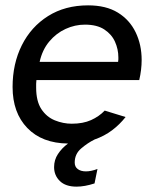

<svg xmlns="http://www.w3.org/2000/svg" viewBox="-20 -524 581 717"><path d="M266 173Q225 173 203.5 152Q182 131 182 100Q182 73 196.5 51Q211 29 234 12Q137 11 82 -46Q27 -103 27 -199Q27 -286 61.5 -355Q96 -424 159.5 -464Q223 -504 309 -504Q376 -504 420 -477Q464 -450 486.5 -403.5Q509 -357 509 -300Q509 -264 500 -225H116Q115 -218 115 -211Q115 -204 115 -197Q115 -146 134.5 -116.5Q154 -87 185 -74.5Q216 -62 248 -62Q290 -62 320 -75.5Q350 -89 371 -111L449 -87Q427 -59 398.5 -37.5Q370 -16 333 -3Q307 10 283 30.5Q259 51 259 83Q259 99 270.5 107.5Q282 116 301 116Q320 116 344 107L333 161Q296 173 266 173ZM128 -293H421Q422 -298 422 -302Q422 -306 422 -310Q422 -340 409.5 -368Q397 -396 369.5 -414Q342 -432 297 -432Q260 -432 225 -416Q190 -400 164 -369Q138 -338 128 -293Z"/></svg>

Font: Atkinson Hyperlegible
Style: Italic
Weight: 400
Italic angle: -12°
Designer: Elliott Scott, Megan Eiswerth, Linus Boman, Theodore Petrosky
Foundry: Braille Institute
Version: Version 1.006; ttfautohint (v1.8.3)